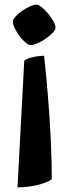

<svg xmlns="http://www.w3.org/2000/svg" viewBox="-20 -526 293 823"><path d="M112 -333Q102 -333 89 -344Q76 -355 63.5 -372Q51 -389 43 -405.5Q35 -422 35 -433Q35 -442 46 -454.5Q57 -467 73.5 -478.5Q90 -490 107 -498Q124 -506 136 -506Q145 -506 159 -495Q173 -484 186.5 -467.5Q200 -451 209 -434.5Q218 -418 218 -408Q218 -398 205.5 -385Q193 -372 175.5 -360Q158 -348 140.5 -340.5Q123 -333 112 -333ZM55 277 84 -266Q91 -273 114.5 -279.5Q138 -286 169 -287Q178 -206 185.5 -114Q193 -22 197.5 70Q202 162 202 242Q182 257 140.5 267Q99 277 55 277Z"/></svg>

Font: Texturina
Style: Bold
Weight: 700
Designer: Guillermo Torres Carreño
Foundry: Omnibus-Type
Version: Version 1.002; ttfautohint (v1.8.3)